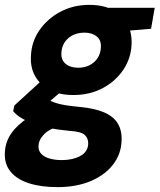

<svg xmlns="http://www.w3.org/2000/svg" viewBox="-50 -536 655 788"><path d="M186 232Q118 232 68.5 216Q19 200 -7 168Q-33 136 -30 89Q-28 46 -3 10.5Q22 -25 66.5 -53Q111 -81 171 -100L207 -23Q155 -9 132 14Q109 37 108 63Q107 82 119 95Q131 108 153 114.5Q175 121 204 121Q248 121 279 104.5Q310 88 312 55Q313 32 298 18Q283 4 235 1Q189 -3 151.5 -11Q114 -19 85 -29.5Q56 -40 35.5 -53Q15 -66 4 -80L9 -103L139 -222L236 -190L79 -56L139 -133Q149 -126 159.5 -121Q170 -116 185.5 -111.5Q201 -107 223.5 -103.5Q246 -100 279 -97Q340 -91 378 -74.5Q416 -58 433.5 -29Q451 0 449 42Q447 97 413.5 140Q380 183 321.5 207.5Q263 232 186 232ZM251 -146Q193 -146 153.5 -167Q114 -188 94 -224Q74 -260 77 -306Q79 -364 111.5 -411.5Q144 -459 197.5 -487.5Q251 -516 316 -516Q375 -516 414.5 -494.5Q454 -473 473 -437Q492 -401 490 -355Q488 -297 456 -249.5Q424 -202 371 -174Q318 -146 251 -146ZM271 -258Q310 -258 336 -281Q362 -304 364 -341Q366 -371 347 -386.5Q328 -402 297 -402Q257 -402 230.5 -379.5Q204 -357 202 -319Q200 -290 219.5 -274Q239 -258 271 -258ZM381 -402 377 -504H585L570 -418Z"/></svg>

Font: DM Sans Black
Style: Italic
Weight: 900
Italic angle: -10°
Designer: Colophon Foundry, Jonny Pinhorn
Foundry: Colophon Foundry
Version: Version 4.004;gftools[0.9.30]